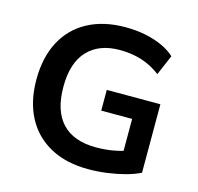

<svg xmlns="http://www.w3.org/2000/svg" viewBox="-105 -827 978 948"><g transform="rotate(15 384.0 -352.5)"><path d="M426 10Q312 10 231 -34Q150 -78 107 -159Q64 -240 64 -352Q64 -465 107 -546.5Q150 -628 231 -671.5Q312 -715 423 -715Q475 -715 522 -706Q569 -697 609.5 -679Q650 -661 678 -635L634 -532Q586 -568 535 -583.5Q484 -599 425 -599Q319 -599 260.5 -536.5Q202 -474 202 -352Q202 -229 261 -166.5Q320 -104 434 -104Q481 -104 523 -111.5Q565 -119 602 -133L571 -74V-286H413V-392H687V-42Q655 -26 612 -14.5Q569 -3 521 3.5Q473 10 426 10Z"/></g></svg>

Font: Nunito Sans 9pt
Style: Bold
Weight: 700
Version: Version 3.101;gftools[0.9.27]